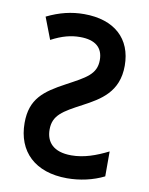

<svg xmlns="http://www.w3.org/2000/svg" viewBox="-83 -786 666 857"><g transform="rotate(10 250.0 -357.5)"><path d="M280 10C338 10 397 -3 447 -28V-141C391 -113 338 -94 281 -94C199 -94 166 -135 166 -191C166 -256 209 -280 292 -324C369 -365 447 -410 447 -529C447 -652 366 -725 229 -725C172 -725 118 -712 61 -684L99 -585C148 -611 188 -621 229 -621C298 -621 333 -591 333 -535C333 -470 287 -448 202 -402C109 -352 51 -310 51 -201C51 -71 135 10 280 10Z"/></g></svg>

Font: Noto Sans Mono ExtraCondensed SemiBold
Style: Regular
Weight: 600
Width: 2
Designer: Monotype Design Team
Foundry: Monotype Imaging Inc.
Version: Version 2.014